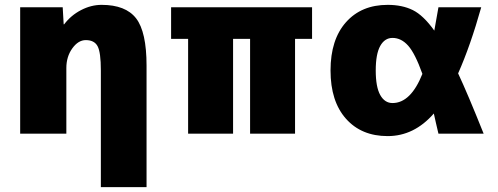

<svg xmlns="http://www.w3.org/2000/svg" viewBox="-20 -550 2048 790"><path d="M244 -450Q272 -487 313.5 -508.5Q355 -530 398 -530Q497 -530 540 -474.5Q583 -419 583 -280V220H395V-260Q395 -335 381.5 -360Q368 -385 333 -385Q302 -385 277.5 -351Q253 -317 253 -270V0H63V-520H238L242 -450Z M1194 -390V0H1009V-390H939V0H754V-390H684V-520H1264V-390Z M1575 10Q1467 10 1403.5 -61.5Q1340 -133 1340 -260Q1340 -387 1403.5 -458.5Q1467 -530 1575 -530Q1635 -530 1678.5 -508.5Q1722 -487 1767 -424Q1770 -439 1784 -520H1960Q1916 -363 1865 -248Q1904 -165 1970 0H1784Q1780 -17 1773.5 -45Q1767 -73 1765 -83Q1684 10 1575 10ZM1718 -246Q1688 -330 1659.5 -362Q1631 -394 1595 -394Q1563 -394 1544.5 -361Q1526 -328 1526 -260Q1526 -192 1544.5 -159Q1563 -126 1595 -126Q1670 -126 1718 -246Z"/></svg>

Font: Mplus 1p Black
Style: Regular
Weight: 900
Version: Version 1.061